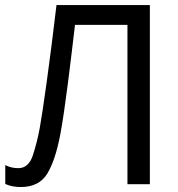

<svg xmlns="http://www.w3.org/2000/svg" viewBox="-20 -734 708 765"><path d="M577.1 -713.9H205.1C179.2 -494.6 151.4 -294.9 138.2 -223.1C131.3 -186.5 122.6 -150.9 111.3 -116.2C100.1 -81.5 80.6 -64 53.2 -64C34.2 -64 17.1 -67.9 1 -76.2V-1C19 7.3 39.6 11.2 63 11.2C111.8 11.2 147 -6.8 168.9 -43C190.4 -79.1 207.5 -130.9 220.2 -198.2C239.3 -298.8 261.7 -489.7 278.8 -634.8H487.8V0H577.1Z"/></svg>

Font: Avrile Sans
Style: Regular
Weight: 400
Designer: Monotype Design Team, Google (font), Stefan Peev (BGR Cyrillic), Cristiano Sobral (main changes)
Foundry: The Avrile Sans Project Authors
Version: Version 3.110